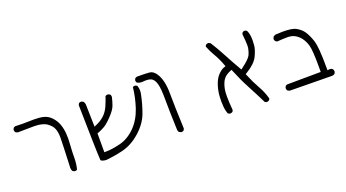

<svg xmlns="http://www.w3.org/2000/svg" viewBox="-47 -890 2594 1438"><g transform="rotate(-20 1250.0 -171.0)"><path d="M65.4 -313Q150.4 -314.5 190.9 -314.5Q259.8 -314.5 293.5 -291Q328.1 -267.1 339.1 -237.8Q350.1 -208.5 350.1 -169.9Q350.1 -133.3 342.3 57.6Q341.3 64 341.3 69.8Q341.3 86.4 349.6 99.1L363.8 106Q365.2 106.4 366.2 106.4Q377 106.4 384.3 101.6Q396 60.1 396 11.7Q396 -36.6 399.9 -88.9Q402.3 -118.2 402.3 -140.6Q402.3 -163.1 400.9 -180.7Q397.9 -220.7 385.3 -255.9Q372.6 -291 345.7 -319.3Q320.3 -346.7 284.2 -355.5Q253.4 -362.8 207.5 -362.8Q195.8 -362.8 174.8 -362.1Q153.8 -361.3 122.8 -361.3Q91.8 -361.3 59.6 -362.8L46.9 -356.4L40.5 -343.3Q40 -341.8 40 -339.4Q40 -336.9 41 -333.5Q42 -326.7 46.4 -320.8Q54.7 -314.5 65.4 -313Z M1031.2 -293.9Q1031.2 -316.4 1023.4 -335L1010.3 -341.3Q1008.8 -341.8 1006.8 -341.8Q1004.9 -341.8 1002 -341.3Q995.1 -340.3 989.3 -336.9Q980.5 -254.9 954.1 -176.3Q925.8 -93.3 870.6 -38.8Q815.4 15.6 748.3 32Q681.2 48.3 634.8 48.3H621.6V-102.1L630.4 -105Q656.7 -114.7 682.1 -129.4Q707.5 -144 747.1 -185.5Q786.6 -227.1 797.6 -257.3Q808.6 -287.6 815.9 -319.3Q816.4 -321.3 816.4 -323.2Q816.4 -334.5 811 -342.3L796.4 -349.1Q794.9 -349.6 793.9 -349.6Q782.2 -349.6 773.9 -344.2Q758.8 -299.3 743.7 -266.1Q726.6 -229.5 699.5 -204.8Q672.4 -180.2 636.2 -164.6L618.2 -156.7L613.8 -335.9Q612.3 -348.6 604.5 -359.9L590.3 -366.7Q588.9 -367.2 587.9 -367.2Q576.7 -367.2 568.8 -361.8L562 -347.7Q568.8 26.9 573.2 85L573.7 93.3Q575.2 98.6 586.4 102.5Q596.7 106.4 613.3 107.9Q668.9 104 746.3 86.4Q823.7 68.8 892.6 8.5Q961.4 -51.8 988 -123.8Q1014.6 -195.8 1029.8 -274.9Q1031.2 -284.7 1031.2 -293.9Z M1215.8 104.5Q1227.1 104.5 1234.9 99.1L1241.7 85Q1233.9 -101.1 1233.9 -194.8Q1233.9 -306.2 1194.3 -362.8Q1172.4 -394.5 1144.5 -397Q1110.4 -399.9 1063.5 -399.9Q1053.2 -399.9 1042.5 -399.9L1029.3 -393.6L1022.9 -380.4Q1022.5 -378.9 1022.5 -377.9Q1022.5 -366.2 1028.3 -358.9Q1044.9 -349.1 1065.9 -349.1Q1071.8 -349.1 1080.3 -350.1Q1088.9 -351.1 1098.6 -351.1Q1122.1 -351.1 1138.2 -344.2Q1163.6 -332.5 1174.8 -290.5Q1185.1 -252.9 1185.1 -166Q1185.1 -81.5 1190.9 79.1Q1191.9 85.9 1194.1 90.1Q1196.3 94.2 1198.7 96.7L1213.4 104Q1214.8 104.5 1215.8 104.5Z M1949.7 -320.3Q1951.7 -340.8 1951.7 -357.4Q1951.7 -374 1950.9 -385.3Q1950.2 -396.5 1948.2 -405.3Q1944.8 -423.3 1936.5 -440.4L1922.9 -447.3Q1920.9 -447.3 1918.9 -447.3Q1909.2 -447.3 1902.3 -441.9L1895.5 -428.2Q1901.9 -369.6 1901.9 -339.4Q1901.9 -326.2 1900.9 -318.4Q1896.5 -292 1885.3 -266.1Q1873 -238.8 1809.6 -191.4L1797.9 -182.6Q1752.9 -260.3 1719.7 -323.7Q1686.5 -387.2 1648.9 -446.3L1634.8 -453.6Q1633.8 -454.1 1632.8 -454.1Q1621.1 -454.1 1611.8 -447.3L1606 -435.5Q1621.1 -395 1645.5 -354.2Q1669.9 -313.5 1689.9 -259.3L1694.8 -246.6L1681.6 -242.2Q1659.7 -235.4 1633.5 -208.5Q1607.4 -181.6 1592.5 -135Q1577.6 -88.4 1575.7 -45.4Q1574.7 -27.8 1574.7 -7.6Q1574.7 12.7 1576.7 33.7Q1579.1 64.5 1590.3 91.8L1603 98.1Q1604.5 98.6 1607.9 98.6Q1611.3 98.6 1616.5 97.2Q1621.6 95.7 1626.5 92.8L1632.8 79.6Q1627 13.2 1627 -28.1Q1627 -69.3 1631.8 -90.8Q1643.1 -142.6 1663.6 -165.5Q1681.2 -186.5 1715.8 -200.7L1728 -205.6L1732.9 -193.4Q1764.2 -115.7 1803.2 -42.5Q1842.3 30.8 1878.9 105Q1886.2 110.4 1895.5 111.8Q1905.3 109.9 1914.6 104.5L1920.4 92.3Q1905.3 37.1 1876 -14.2Q1846.7 -65.4 1820.8 -128.9L1816.4 -139.2L1826.2 -145Q1899.9 -189 1923.3 -237.8Q1947.3 -287.6 1949.7 -320.3Z M2449.2 70.8Q2449.2 57.1 2440.9 47.4Q2433.1 41 2421.4 41Q2418.5 41 2401.9 43V28.3Q2401.9 -66.4 2397.2 -117.9Q2392.6 -169.4 2385.7 -191.4Q2369.6 -241.2 2348.1 -274.9Q2327.6 -307.1 2287.6 -328.1Q2258.8 -343.3 2185.5 -343.3Q2160.2 -343.3 2128.9 -341.3Q2118.2 -338.4 2109.9 -332.5L2103 -317.9Q2102.5 -316.9 2102.5 -313.5Q2102.5 -310.1 2104.2 -304.9Q2106 -299.8 2109.9 -294.9L2123.5 -288.1Q2167 -292 2197.8 -292Q2209 -292 2217.8 -291.5Q2259.8 -289.1 2293.5 -255.9Q2323.7 -225.6 2337.9 -178.7Q2350.1 -137.7 2350.1 -12.2Q2350.1 5.4 2350.1 37.6L2081.1 39.6L2068.4 45.9L2062 59.1Q2061.5 60.5 2061.5 62Q2061.5 74.7 2067.9 82.5Q2076.2 88.9 2086.9 90.3L2421.9 94.2Q2432.6 92.8 2441.9 86.9L2448.7 72.8Q2449.2 71.8 2449.2 70.8Z"/></g></svg>

Font: NaikaiFont
Style: ExtraLight
Weight: 200
Version: Version 1.89